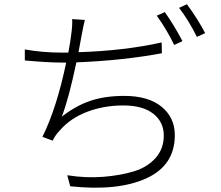

<svg xmlns="http://www.w3.org/2000/svg" viewBox="-20 -851 1040 905"><path d="M742 -651 743 -600Q561 -566 340 -557Q303 -381 271 -301Q338 -353 406.5 -376Q475 -399 565 -399Q679 -399 741.5 -348Q804 -297 804 -214Q804 -71 669 -10Q534 51 311 27L297 -25Q384 -11 466 -17.5Q548 -24 611.5 -43.5Q675 -63 713.5 -106.5Q752 -150 752 -212Q752 -276 702.5 -315Q653 -354 561 -354Q469 -354 389.5 -323.5Q310 -293 260 -234Q242 -216 228 -188L180 -206Q247 -341 292 -556H273Q207 -556 97 -566V-618Q180 -603 272 -603H302Q313 -661 316 -691Q322 -733 320 -761L380 -757Q375 -739 365 -686Q363 -675 357.5 -645.5Q352 -616 350 -605Q568 -612 742 -651ZM719 -777 757 -794Q802 -730 840 -657L801 -639Q766 -712 719 -777ZM824 -814 861 -831Q912 -762 947 -695L908 -677Q869 -756 824 -814Z"/></svg>

Font: Noto Sans Korean Light
Style: Regular
Weight: 300
Designer: Ryoko NISHIZUKA  (kana & ideographs); Paul D. Hunt (Latin, Greek & Cyrillic); Wenlong ZHANG  (bopomofo); Sandoll Communi
Foundry: Adobe Systems Incorporated
Version: Version 1.000;PS 1;hotconv 1.0.78;makeotf.lib2.5.61930